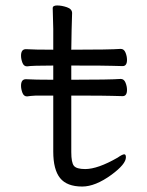

<svg xmlns="http://www.w3.org/2000/svg" viewBox="-20 -665 540 703"><path d="M281 18Q225 18 200 -13Q175 -44 175 -110V-315H111Q91 -314 79 -312Q67 -312 62 -325.5Q57 -339 57 -351Q57 -375 75 -375Q105 -373 175 -373V-425Q97 -425 79 -422Q67 -422 62 -435.5Q57 -449 57 -461Q57 -485 75 -485Q105 -483 175 -483V-559Q173 -615 173 -635Q173 -645 189 -645Q206 -645 225 -638.5Q244 -632 244 -617Q242 -563 241 -483Q383 -483 422 -486Q434 -486 439.5 -472.5Q445 -459 445 -446Q445 -423 429 -423Q409 -423 390 -424Q371 -425 241 -425V-373Q383 -373 422 -376Q434 -376 439.5 -362.5Q445 -349 445 -336Q445 -313 429 -313Q409 -313 390 -314Q371 -315 241 -315V-108Q241 -70 250.5 -58Q260 -46 292 -46Q338 -46 411 -88Q428 -100 435 -100Q441 -100 441 -89Q441 -64 388 -25Q329 18 281 18Z"/></svg>

Font: Moon Stars Kai T HW
Style: Regular
Weight: 400
Designer: GuiWonder
Version: Version 1.101